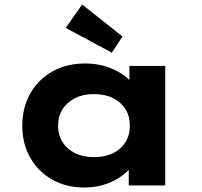

<svg xmlns="http://www.w3.org/2000/svg" viewBox="-20 -824 896 853"><path d="M355 9Q273 9 211 -26.5Q149 -62 114 -124Q79 -186 79 -265Q79 -346 114.5 -408.5Q150 -471 212.5 -506.5Q275 -542 359 -542Q406 -542 446 -530Q486 -518 517 -498.5Q548 -479 567.5 -455Q587 -431 592 -407L555 -405V-531H714V0H552V-139L586 -132Q582 -106 562 -81Q542 -56 511 -35.5Q480 -15 440 -3Q400 9 355 9ZM397 -126Q447 -126 482.5 -143.5Q518 -161 537.5 -192.5Q557 -224 557 -265Q557 -308 537.5 -339Q518 -370 482.5 -388Q447 -406 397 -406Q349 -406 313.5 -388Q278 -370 258 -339Q238 -308 238 -265Q238 -224 258 -192.5Q278 -161 313.5 -143.5Q349 -126 397 -126ZM477 -590 272 -700 345 -804 524 -662Z"/></svg>

Font: Lexend Giga
Style: Bold
Weight: 700
Version: Version 1.007